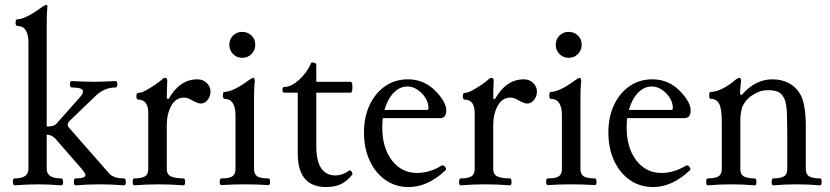

<svg xmlns="http://www.w3.org/2000/svg" viewBox="-20 -746 3360 777"><path d="M39 4Q35 4 33 -3Q31 -10 32.5 -17Q34 -24 39 -24Q95 -24 95 -62V-574Q95 -641 50 -641Q43 -641 43 -654.5Q43 -668 50 -668Q67 -668 92.5 -681Q118 -694 145 -714Q162 -726 166 -726Q172 -726 172 -721Q170 -699 169.5 -679Q169 -659 169 -637V-234Q186 -234 194 -236.5Q202 -239 208 -245L304 -353Q316 -367 316 -376Q316 -392 270 -392Q263 -392 263 -405Q263 -418 270 -418Q296 -417 314.5 -416Q333 -415 358 -415Q384 -415 402.5 -416Q421 -417 447 -418Q455 -418 455 -405Q455 -392 447 -392Q403 -392 368 -359L264 -259Q254 -250 254 -242Q254 -234 263 -225L420 -46Q438 -24 482 -24Q487 -24 488.5 -17Q490 -10 488.5 -3Q487 4 482 4Q453 2 433 1Q413 0 384 0Q355 0 335.5 1Q316 2 286 4Q281 4 279.5 -3Q278 -10 279.5 -17Q281 -24 286 -24Q326 -24 326 -38Q326 -44 311 -62L203 -186Q188 -201 169 -201V-62Q169 -24 228 -24Q233 -24 234.5 -17Q236 -10 234.5 -3Q233 4 228 4Q197 2 178 1Q159 0 133 0Q108 0 89 1Q70 2 39 4Z M523 4Q519 4 517.5 -3Q516 -10 517.5 -17Q519 -24 523 -24Q552 -24 566 -32Q580 -40 580 -62V-288Q580 -343 539 -343Q532 -343 532 -356.5Q532 -370 539 -370Q552 -370 572 -381Q592 -392 610.5 -405Q629 -418 635 -424Q642 -431 648 -431Q657 -431 657 -419Q656 -401 655.5 -383Q655 -365 655 -347L662 -345Q707 -425 779 -425Q802 -425 817 -410Q832 -395 832 -376Q832 -357 820.5 -342Q809 -327 792 -327Q782 -327 759 -339Q748 -346 739.5 -348.5Q731 -351 725 -351Q691 -351 673 -317.5Q655 -284 655 -241V-62Q655 -40 672 -32Q689 -24 723 -24Q727 -24 728.5 -17Q730 -10 728.5 -3Q727 4 723 4Q698 2 673 1Q648 0 622 0Q597 0 572.5 1Q548 2 523 4Z M960 -512Q938 -512 923 -527.5Q908 -543 908 -565Q908 -587 923 -602Q938 -617 960 -617Q982 -617 997.5 -602.5Q1013 -588 1013 -565Q1013 -543 998 -527.5Q983 -512 960 -512ZM876 3Q869 3 869 -10.5Q869 -24 876 -24Q908 -24 920.5 -32.5Q933 -41 933 -62V-279Q933 -346 888 -346Q884 -346 882.5 -353Q881 -360 882.5 -367Q884 -374 888 -374Q905 -374 931 -386.5Q957 -399 983 -419Q1000 -431 1005 -431Q1011 -431 1011 -417Q1009 -399 1008.5 -380Q1008 -361 1008 -342V-62Q1008 -41 1021 -32.5Q1034 -24 1066 -24Q1073 -24 1073 -10.5Q1073 3 1066 3Q1018 0 971 0Q924 0 876 3Z M1300 11Q1185 11 1185 -124V-371H1130Q1123 -371 1123 -382.5Q1123 -394 1130 -394Q1151 -394 1172 -408.5Q1193 -423 1211 -445Q1229 -467 1238 -489Q1241 -496 1251 -492Q1260 -490 1260 -484V-415H1399Q1404 -415 1405.5 -404Q1407 -393 1405.5 -382Q1404 -371 1399 -371H1260V-155Q1260 -36 1338 -36Q1365 -36 1392 -55Q1398 -60 1403 -51Q1408 -42 1406 -40Q1384 -12 1359 -0.5Q1334 11 1300 11Z M1634 11Q1581 11 1540 -17.5Q1499 -46 1476 -96Q1453 -146 1453 -210Q1453 -273 1476 -321.5Q1499 -370 1539 -397.5Q1579 -425 1631 -425Q1700 -425 1748 -372Q1786 -331 1786 -299Q1786 -268 1761 -268H1529Q1527 -250 1527 -230Q1527 -148 1566 -97Q1605 -46 1668 -46Q1717 -46 1766 -75Q1774 -80 1781 -71Q1788 -62 1783 -57Q1711 11 1634 11ZM1629 -396Q1597 -396 1572.5 -370Q1548 -344 1536 -301H1707Q1714 -301 1714 -309Q1714 -330 1701.5 -350Q1689 -370 1669.5 -383Q1650 -396 1629 -396Z M1844 4Q1840 4 1838.5 -3Q1837 -10 1838.5 -17Q1840 -24 1844 -24Q1873 -24 1887 -32Q1901 -40 1901 -62V-288Q1901 -343 1860 -343Q1853 -343 1853 -356.5Q1853 -370 1860 -370Q1873 -370 1893 -381Q1913 -392 1931.5 -405Q1950 -418 1956 -424Q1963 -431 1969 -431Q1978 -431 1978 -419Q1977 -401 1976.5 -383Q1976 -365 1976 -347L1983 -345Q2028 -425 2100 -425Q2123 -425 2138 -410Q2153 -395 2153 -376Q2153 -357 2141.5 -342Q2130 -327 2113 -327Q2103 -327 2080 -339Q2069 -346 2060.5 -348.5Q2052 -351 2046 -351Q2012 -351 1994 -317.5Q1976 -284 1976 -241V-62Q1976 -40 1993 -32Q2010 -24 2044 -24Q2048 -24 2049.5 -17Q2051 -10 2049.5 -3Q2048 4 2044 4Q2019 2 1994 1Q1969 0 1943 0Q1918 0 1893.5 1Q1869 2 1844 4Z M2281 -512Q2259 -512 2244 -527.5Q2229 -543 2229 -565Q2229 -587 2244 -602Q2259 -617 2281 -617Q2303 -617 2318.5 -602.5Q2334 -588 2334 -565Q2334 -543 2319 -527.5Q2304 -512 2281 -512ZM2197 3Q2190 3 2190 -10.5Q2190 -24 2197 -24Q2229 -24 2241.5 -32.5Q2254 -41 2254 -62V-279Q2254 -346 2209 -346Q2205 -346 2203.5 -353Q2202 -360 2203.5 -367Q2205 -374 2209 -374Q2226 -374 2252 -386.5Q2278 -399 2304 -419Q2321 -431 2326 -431Q2332 -431 2332 -417Q2330 -399 2329.5 -380Q2329 -361 2329 -342V-62Q2329 -41 2342 -32.5Q2355 -24 2387 -24Q2394 -24 2394 -10.5Q2394 3 2387 3Q2339 0 2292 0Q2245 0 2197 3Z M2623 11Q2570 11 2529 -17.5Q2488 -46 2465 -96Q2442 -146 2442 -210Q2442 -273 2465 -321.5Q2488 -370 2528 -397.5Q2568 -425 2620 -425Q2689 -425 2737 -372Q2775 -331 2775 -299Q2775 -268 2750 -268H2518Q2516 -250 2516 -230Q2516 -148 2555 -97Q2594 -46 2657 -46Q2706 -46 2755 -75Q2763 -80 2770 -71Q2777 -62 2772 -57Q2700 11 2623 11ZM2618 -396Q2586 -396 2561.5 -370Q2537 -344 2525 -301H2696Q2703 -301 2703 -309Q2703 -330 2690.5 -350Q2678 -370 2658.5 -383Q2639 -396 2618 -396Z M2844 4Q2840 4 2838.5 -3Q2837 -10 2838.5 -17Q2840 -24 2844 -24Q2873 -24 2887 -32Q2901 -40 2901 -62V-254Q2901 -307 2890 -326.5Q2879 -346 2856 -346Q2852 -346 2850.5 -353Q2849 -360 2850.5 -367Q2852 -374 2856 -374Q2879 -374 2907 -389Q2935 -404 2951 -419Q2966 -431 2973 -431Q2979 -431 2979 -417Q2978 -406 2976.5 -395Q2975 -384 2975 -364L2982 -362Q3036 -425 3106 -425Q3145 -425 3175 -408Q3205 -391 3221 -360Q3241 -321 3241 -232V-62Q3241 -40 3255.5 -32Q3270 -24 3299 -24Q3303 -24 3304.5 -17Q3306 -10 3304.5 -3Q3303 4 3299 4Q3275 2 3251 1Q3227 0 3204 0Q3180 0 3156 1Q3132 2 3109 4Q3105 4 3103.5 -3Q3102 -10 3103.5 -17Q3105 -24 3109 -24Q3138 -24 3152 -32Q3166 -40 3166 -62V-173Q3166 -247 3164.5 -287.5Q3163 -328 3154 -347Q3144 -368 3128 -374.5Q3112 -381 3090 -381Q3065 -381 3048.5 -373.5Q3032 -366 3019 -357Q2999 -342 2987.5 -320.5Q2976 -299 2976 -254V-62Q2976 -40 2990.5 -32Q3005 -24 3034 -24Q3039 -24 3040.5 -17Q3042 -10 3040.5 -3Q3039 4 3034 4Q3010 2 2986 1Q2962 0 2939 0Q2915 0 2891.5 1Q2868 2 2844 4Z"/></svg>

Font: Junicode
Style: Regular
Weight: 400
Designer: Peter S. Baker
Version: Version 2.100; ttfautohint (v1.8.4)